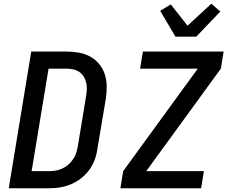

<svg xmlns="http://www.w3.org/2000/svg" viewBox="-20 -1012 1240 1032"><path d="M27 0 148 -735H337Q371 -735 404 -729Q437 -723 464.5 -708Q492 -693 512.5 -668.5Q533 -644 543 -613.5Q553 -583 553.5 -549.5Q554 -516 549 -482L503 -209Q499 -180 488 -151Q477 -122 458 -96.5Q439 -71 414 -52Q389 -33 360 -21Q331 -9 301.5 -4.5Q272 0 243 0ZM150 -92H243Q261 -92 279 -95Q297 -98 314.5 -106Q332 -114 346.5 -126.5Q361 -139 372 -155Q383 -171 389 -188.5Q395 -206 398 -224L443 -497Q446 -515 446.5 -533.5Q447 -552 443 -569Q439 -586 429.5 -601Q420 -616 406 -625.5Q392 -635 374 -639Q356 -643 338 -643H241ZM627 0 642 -92 1043 -643H733L748 -735H1182L1167 -643L766 -92H1076L1061 0ZM923 -815 841 -954 898 -988 988 -874 1116 -992 1164 -950 1035 -815Z"/></svg>

Font: Iosevka Aile Semibold Oblique
Style: Regular
Weight: 600
Italic angle: -9°
Designer: Belleve Invis
Foundry: Belleve Invis
Version: Version 31.1.0; ttfautohint (v1.8.4)